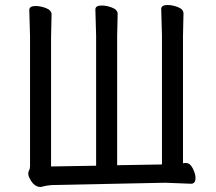

<svg xmlns="http://www.w3.org/2000/svg" viewBox="-20 -734 861 767"><path d="M143 13Q116 13 100 -19Q93 -31 93 -40Q93 -49 96.5 -54.5Q100 -60 100 -70V-588L97 -694Q97 -710 122 -710Q142 -710 164 -701.5Q186 -693 186 -676L184 -587V-69L364 -72V-590L361 -696Q361 -712 386 -712Q406 -712 428 -703.5Q450 -695 450 -678L448 -589V-74L627 -77V-592L624 -698Q624 -714 649 -714Q669 -714 691 -705.5Q713 -697 713 -680L711 -591V-82L722 -83Q739 -83 750 -61.5Q761 -40 761 -23Q761 0 743 0L640 -4L196 5Q173 5 143 13Z"/></svg>

Font: LXGW WenKai Lite Medium
Style: Regular
Weight: 500
Designer: LXGW / Fontworks Inc.
Foundry: LXGW / Fontworks Inc.
Version: Version 1.511; March 25, 2025